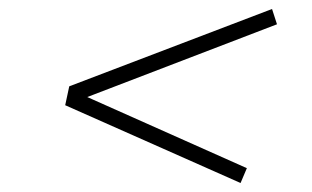

<svg xmlns="http://www.w3.org/2000/svg" viewBox="-20 -584 694 427"><path d="M161 -374 529 -210 515 -177 125 -350 134 -392 585 -564 596 -530 158 -362Z"/></svg>

Font: Savate ExtraLight
Style: Italic
Weight: 200
Italic angle: -11°
Designer: Max Esnée
Foundry: Plomb Type
Version: Version 2.000